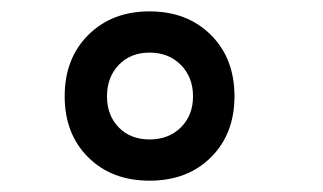

<svg xmlns="http://www.w3.org/2000/svg" viewBox="-20 -734 570 339"><path d="M94.2 -564Q94.2 -630.9 136 -672.4Q177.7 -713.9 244.1 -713.9Q310.5 -713.9 352.3 -672.4Q394 -630.9 394 -564Q394 -497.6 352.5 -456.3Q311 -415 244.1 -415Q177.2 -415 135.7 -456.3Q94.2 -497.6 94.2 -564ZM189.7 -619.4Q168.9 -597.7 168.9 -564Q168.9 -530.3 189.7 -509Q210.4 -487.8 244.1 -487.8Q277.8 -487.8 299.3 -509Q320.8 -530.3 320.8 -564Q320.8 -597.7 299.3 -619.4Q277.8 -641.1 244.1 -641.1Q210.4 -641.1 189.7 -619.4Z"/></svg>

Font: TitilliumText25L
Style: 999 wt
Weight: 900
Designer: Accademia di Belle Arti di Urbino and others
Foundry: Accademia di Belle Arti di Urbino and others.
Version: Version 25.000